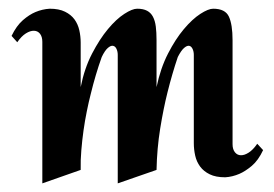

<svg xmlns="http://www.w3.org/2000/svg" viewBox="-20 -405 636 445"><path d="M589.8 -57.1Q578.6 -33.2 563.5 -20.5Q548.3 -7.8 534.7 -2Q518.6 4.9 502 5.9Q480 5.9 466.1 -1Q452.1 -7.8 443.8 -19Q435.5 -30.3 432.4 -44.4Q429.2 -58.6 429.2 -73.2V-277.8Q429.2 -285.6 426.3 -291.7Q423.3 -297.9 418.5 -298.8Q413.6 -299.8 406.7 -293.9Q399.9 -288.1 392.1 -272.9Q378.9 -233.9 368.2 -190.9Q358.9 -153.8 351.3 -107.2Q343.8 -60.5 342.8 -11.2L252.9 20V-277.8Q252.9 -285.6 250 -291.7Q247.1 -297.9 241.9 -298.8Q236.8 -299.8 230 -293.9Q223.1 -288.1 215.8 -272.9Q201.2 -231.9 190.4 -187.5Q185.5 -168.5 181.2 -147Q176.8 -125.5 173.6 -102.8Q170.4 -80.1 168.5 -56.9Q166.5 -33.7 167 -11.2L78.1 20V-308.1Q78.1 -319.8 72.8 -326.7Q67.4 -333.5 58.8 -333.7Q50.3 -334 40 -327.6Q29.8 -321.3 20 -307.1L6.8 -321.8Q18.1 -345.2 33 -358.2Q47.9 -371.1 62 -377Q78.1 -383.8 95.2 -384.8Q116.7 -384.8 130.6 -377.9Q144.5 -371.1 152.6 -360.1Q160.6 -349.1 163.8 -335Q167 -320.8 167 -306.2V-203.1Q175.8 -247.1 193.4 -280.8Q210.9 -314.5 230.2 -337.6Q249.5 -360.8 268.1 -372.8Q286.6 -384.8 297.9 -384.8Q312 -384.8 320.8 -380.1Q329.6 -375.5 334.5 -366.2Q339.4 -356.9 341.1 -343.5Q342.8 -330.1 342.8 -312V-203.1Q352.1 -247.1 369.4 -280.8Q386.7 -314.5 406.2 -337.6Q425.8 -360.8 444.3 -372.8Q462.9 -384.8 474.1 -384.8Q502 -384.8 510.5 -366.5Q519 -348.1 519 -312V-70.8Q519 -59.1 524.4 -52.2Q529.8 -45.4 538.1 -45.2Q546.4 -44.9 556.4 -51.3Q566.4 -57.6 576.2 -71.8Z"/></svg>

Font: Redressed
Style: Regular
Weight: 400
Designer: Astigmatic (AOETI)
Foundry: Astigmatic (AOETI)
Version: Version 1.001